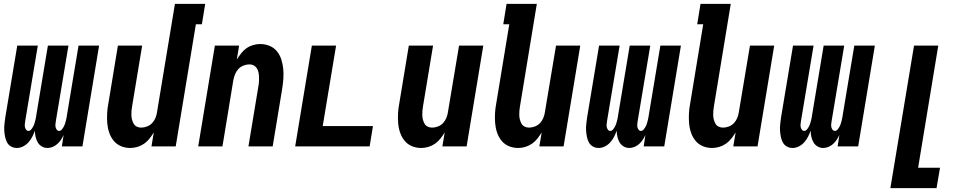

<svg xmlns="http://www.w3.org/2000/svg" viewBox="-20 -755 5040 990"><path d="M67 8Q50 8 36.5 0Q23 -8 16 -21.5Q9 -35 6 -50.5Q3 -66 2 -82.5Q1 -99 3 -115.5Q5 -132 7 -148L69 -520H175L110 -131Q109 -123 108 -115Q107 -107 108.5 -100Q110 -93 114.5 -86.5Q119 -80 127 -80Q135 -80 141 -87.5Q147 -95 151 -102.5Q155 -110 157.5 -118Q160 -126 162 -134Q164 -142 165.5 -150Q167 -158 168 -166L227 -520H333L268 -131Q267 -123 266 -115Q265 -107 266.5 -100Q268 -93 272.5 -86.5Q277 -80 285 -80Q293 -80 299 -87.5Q305 -95 309 -102.5Q313 -110 315.5 -118Q318 -126 320 -134Q322 -142 323.5 -150Q325 -158 326 -166L385 -520H491L405 0H299L308 -59Q302 -46 294 -34Q286 -22 275.5 -12.5Q265 -3 251.5 2.5Q238 8 225 8Q209 8 195.5 0Q182 -8 174.5 -21Q167 -34 163.5 -49.5Q160 -65 160 -81Q154 -65 146.5 -50Q139 -35 127 -21.5Q115 -8 99 0Q83 8 67 8Z M652 8Q626 8 603.5 -1.5Q581 -11 566 -29.5Q551 -48 543 -71.5Q535 -95 533 -120.5Q531 -146 532.5 -172Q534 -198 539 -223L588 -520H713L661 -206Q659 -195 658 -183Q657 -171 657.5 -159.5Q658 -148 661 -137Q664 -126 669.5 -116.5Q675 -107 685.5 -102Q696 -97 708 -97Q723 -97 738.5 -103Q754 -109 765 -121Q776 -133 782 -148Q788 -163 790 -179L882 -735H1038L1021 -630H990L886 0H761L773 -72Q763 -56 751 -40.5Q739 -25 723 -14Q707 -3 688.5 2.5Q670 8 652 8Z M1002 0 1088 -520H1213L1201 -448Q1211 -464 1223 -479.5Q1235 -495 1250.5 -506Q1266 -517 1284.5 -522.5Q1303 -528 1321 -528Q1347 -528 1370 -518.5Q1393 -509 1408 -490.5Q1423 -472 1430.5 -448.5Q1438 -425 1440.5 -399.5Q1443 -374 1441 -348Q1439 -322 1435 -297L1386 0H1261L1313 -314Q1315 -325 1315.5 -337Q1316 -349 1315.5 -360.5Q1315 -372 1312.5 -383Q1310 -394 1304 -403.5Q1298 -413 1288 -418Q1278 -423 1266 -423Q1251 -423 1235.5 -417Q1220 -411 1209 -399Q1198 -387 1192 -372Q1186 -357 1183 -341L1127 0Z M1502 0 1588 -520H1713L1644 -105H1903L1886 0Z M2152 8Q2126 8 2103.5 -1.5Q2081 -11 2066 -29.5Q2051 -48 2043 -71.5Q2035 -95 2033 -120.5Q2031 -146 2032.5 -172Q2034 -198 2039 -223L2088 -520H2213L2161 -206Q2159 -195 2158 -183Q2157 -171 2157.5 -159.5Q2158 -148 2161 -137Q2164 -126 2169.5 -116.5Q2175 -107 2185.5 -102Q2196 -97 2208 -97Q2223 -97 2238.5 -103Q2254 -109 2265 -121Q2276 -133 2282 -148Q2288 -163 2290 -179L2347 -520H2472L2386 0H2261L2273 -72Q2263 -56 2251 -40.5Q2239 -25 2223 -14Q2207 -3 2188.5 2.5Q2170 8 2152 8Z M2652 8Q2626 8 2603.5 -1.5Q2581 -11 2566 -29.5Q2551 -48 2543 -71.5Q2535 -95 2533 -120.5Q2531 -146 2532.5 -172Q2534 -198 2539 -223L2606 -630H2575L2592 -735H2748L2661 -206Q2659 -195 2658 -183Q2657 -171 2657.5 -159.5Q2658 -148 2661 -137Q2664 -126 2669.5 -116.5Q2675 -107 2685.5 -102Q2696 -97 2708 -97Q2723 -97 2738.5 -103Q2754 -109 2765 -121Q2776 -133 2782 -148Q2788 -163 2790 -179L2847 -520H2972L2886 0H2761L2773 -72Q2763 -56 2751 -40.5Q2739 -25 2723 -14Q2707 -3 2688.5 2.5Q2670 8 2652 8Z M3067 8Q3050 8 3036.5 0Q3023 -8 3016 -21.5Q3009 -35 3006 -50.5Q3003 -66 3002 -82.5Q3001 -99 3003 -115.5Q3005 -132 3007 -148L3069 -520H3175L3110 -131Q3109 -123 3108 -115Q3107 -107 3108.5 -100Q3110 -93 3114.5 -86.5Q3119 -80 3127 -80Q3135 -80 3141 -87.5Q3147 -95 3151 -102.5Q3155 -110 3157.5 -118Q3160 -126 3162 -134Q3164 -142 3165.5 -150Q3167 -158 3168 -166L3227 -520H3333L3268 -131Q3267 -123 3266 -115Q3265 -107 3266.5 -100Q3268 -93 3272.5 -86.5Q3277 -80 3285 -80Q3293 -80 3299 -87.5Q3305 -95 3309 -102.5Q3313 -110 3315.5 -118Q3318 -126 3320 -134Q3322 -142 3323.5 -150Q3325 -158 3326 -166L3385 -520H3491L3405 0H3299L3308 -59Q3302 -46 3294 -34Q3286 -22 3275.5 -12.5Q3265 -3 3251.5 2.5Q3238 8 3225 8Q3209 8 3195.5 0Q3182 -8 3174.5 -21Q3167 -34 3163.5 -49.5Q3160 -65 3160 -81Q3154 -65 3146.5 -50Q3139 -35 3127 -21.5Q3115 -8 3099 0Q3083 8 3067 8Z M3652 8Q3626 8 3603.5 -1.5Q3581 -11 3566 -29.5Q3551 -48 3543 -71.5Q3535 -95 3533 -120.5Q3531 -146 3532.5 -172Q3534 -198 3539 -223L3606 -630H3575L3592 -735H3748L3661 -206Q3659 -195 3658 -183Q3657 -171 3657.5 -159.5Q3658 -148 3661 -137Q3664 -126 3669.5 -116.5Q3675 -107 3685.5 -102Q3696 -97 3708 -97Q3723 -97 3738.5 -103Q3754 -109 3765 -121Q3776 -133 3782 -148Q3788 -163 3790 -179L3847 -520H3972L3886 0H3761L3773 -72Q3763 -56 3751 -40.5Q3739 -25 3723 -14Q3707 -3 3688.5 2.5Q3670 8 3652 8Z M4067 8Q4050 8 4036.5 0Q4023 -8 4016 -21.5Q4009 -35 4006 -50.5Q4003 -66 4002 -82.5Q4001 -99 4003 -115.5Q4005 -132 4007 -148L4069 -520H4175L4110 -131Q4109 -123 4108 -115Q4107 -107 4108.5 -100Q4110 -93 4114.5 -86.5Q4119 -80 4127 -80Q4135 -80 4141 -87.5Q4147 -95 4151 -102.5Q4155 -110 4157.5 -118Q4160 -126 4162 -134Q4164 -142 4165.5 -150Q4167 -158 4168 -166L4227 -520H4333L4268 -131Q4267 -123 4266 -115Q4265 -107 4266.5 -100Q4268 -93 4272.5 -86.5Q4277 -80 4285 -80Q4293 -80 4299 -87.5Q4305 -95 4309 -102.5Q4313 -110 4315.5 -118Q4318 -126 4320 -134Q4322 -142 4323.5 -150Q4325 -158 4326 -166L4385 -520H4491L4405 0H4299L4308 -59Q4302 -46 4294 -34Q4286 -22 4275.5 -12.5Q4265 -3 4251.5 2.5Q4238 8 4225 8Q4209 8 4195.5 0Q4182 -8 4174.5 -21Q4167 -34 4163.5 -49.5Q4160 -65 4160 -81Q4154 -65 4146.5 -50Q4139 -35 4127 -21.5Q4115 -8 4099 0Q4083 8 4067 8Z M4571 215 4693 -520H4818L4714 110H4827L4809 215Z"/></svg>

Font: Iosevka Term Curly Extrabold
Style: Italic
Weight: 800
Italic angle: -9°
Designer: Belleve Invis
Foundry: Belleve Invis
Version: Version 32.3.0